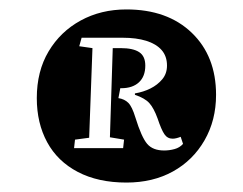

<svg xmlns="http://www.w3.org/2000/svg" viewBox="-20 -785 516 407"><path d="M248 -398Q188 -398 145 -420.5Q102 -443 80 -483.5Q58 -524 58 -577Q58 -634 83 -676Q108 -718 151 -741.5Q194 -765 248 -765Q335 -765 386.5 -715.5Q438 -666 438 -584Q438 -530 413.5 -487.5Q389 -445 346.5 -421.5Q304 -398 248 -398ZM328 -466Q339 -466 350 -469Q361 -472 368 -480L363 -495Q353 -491 346 -491Q335 -491 328.5 -500.5Q322 -510 314 -534Q306 -556 296.5 -566.5Q287 -577 266 -584V-587Q284 -590 299 -597.5Q314 -605 324 -617Q334 -629 334 -646Q334 -666 322.5 -679Q311 -692 290 -698.5Q269 -705 240 -705H153L148 -687L176 -683L169 -493L139 -489L137 -471H241L243 -489L213 -494L219 -683H236Q262 -683 275 -674.5Q288 -666 288 -646Q288 -623 274.5 -610.5Q261 -598 237 -598H235L231 -577Q244 -575 252 -567Q260 -559 267 -536Q280 -494 292 -480Q304 -466 328 -466Z"/></svg>

Font: Literata Medium
Style: Italic
Weight: 500
Italic angle: -2°
Designer: Latin by Veronika Burian and Jose Scaglione. Greek by Irene Vlachou. Cyrillic by Vera Evstafieva
Foundry: TypeTogether
Version: Version 3.103;gftools[0.9.29]